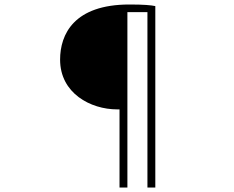

<svg xmlns="http://www.w3.org/2000/svg" viewBox="-20 -775 1040 853"><path d="M511 58H546V-721H635V58H670V-748C650 -752 620 -755 555 -755C309 -755 247 -623 247 -510C247 -361 382 -289 501 -289H511Z"/></svg>

Font: Source Han Sans CN ExtraLight
Style: Regular
Weight: 250
Designer: Ryoko NISHIZUKA (kana & ideographs); Paul D. Hunt (Latin, Greek & Cyrillic); Wenlong ZHANG (bopomofo); Sandoll Communica
Foundry: Adobe Systems Incorporated
Version: Version 1.004;PS 1.004;hotconv 16.6.51;makeotf.lib2.5.65220